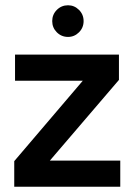

<svg xmlns="http://www.w3.org/2000/svg" viewBox="-20 -708 519 728"><path d="M34 0V-97L294 -402H37V-501H431V-405L169 -99H436V0ZM238 -568Q213 -568 195.5 -585.5Q178 -603 178 -628Q178 -653 195.5 -670.5Q213 -688 238 -688Q262 -688 279.5 -670.5Q297 -653 297 -628Q297 -603 279.5 -585.5Q262 -568 238 -568Z"/></svg>

Font: DM Sans 17pt SemiBold
Style: Regular
Weight: 600
Version: Version 4.004;gftools[0.9.30]